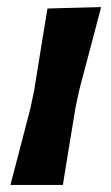

<svg xmlns="http://www.w3.org/2000/svg" viewBox="-20 -522 312 542"><path d="M9.5 0Q23.5 -54 36.8 -104.5Q50 -155 66 -217L76.5 -267Q88 -339 96.5 -391.2Q105 -443.5 114 -498L265.5 -502Q251 -447.5 237 -393.8Q223 -340 203.5 -267L193 -217Q183 -155.5 174.5 -104.8Q166 -54 157.5 0Z"/></svg>

Font: Commissioner Loud SemiBold
Style: Italic
Weight: 600
Italic angle: -12°
Designer: Kostas Bartsokas
Foundry: Kostas Bartsokas
Version: Version 1.000; ttfautohint (v1.8.3)